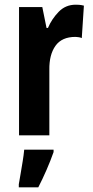

<svg xmlns="http://www.w3.org/2000/svg" viewBox="-20 -576 394 817"><path d="M302 -556Q308 -556 316.5 -555.5Q325 -555 337 -552L328 -414Q322 -417 312.5 -418Q303 -419 301 -419Q243 -419 216 -381Q189 -343 190 -279V0H61V-546H160L178 -457H184Q200 -495 229.5 -525.5Q259 -556 302 -556ZM208 71Q195 108 178 147Q161 186 143 221H60V208Q63 191 67.5 164.5Q72 138 76.5 110.5Q81 83 83 61H208Z"/></svg>

Font: Noto Sans Gujarati UI ExtraCondensed
Style: Bold
Weight: 700
Width: 2
Designer: Jelle Bosma - Monotype Design Team, Universal Thirst
Foundry: Monotype Imaging Inc.
Version: Version 2.106; ttfautohint (v1.8.4.7-5d5b)